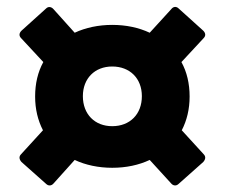

<svg xmlns="http://www.w3.org/2000/svg" viewBox="-20 -669 659 563"><path d="M115 -130C122 -123 131 -124 137 -131L199 -200C231 -185 269 -177 309 -177C350 -177 387 -185 419 -200L482 -131C488 -124 497 -123 504 -130L576 -194C583 -202 584 -210 577 -217L513 -287C528 -316 536 -349 536 -386C536 -424 528 -458 512 -487L577 -557C584 -564 583 -572 576 -579L504 -644C497 -651 488 -650 482 -642L419 -573C387 -588 350 -596 309 -596C269 -596 231 -588 199 -573L137 -642C131 -649 122 -651 115 -644L43 -579C36 -572 35 -564 42 -557L107 -487C91 -458 83 -424 83 -386C83 -349 91 -316 106 -287L42 -217C35 -210 36 -202 43 -194ZM309 -299C258 -299 223 -334 223 -387C223 -439 258 -474 309 -474C361 -474 396 -439 396 -387C396 -334 361 -299 309 -299Z"/></svg>

Font: LINE Seed Sans TH ExtraBold
Style: Regular
Weight: 800
Designer: Dalton Maag Ltd | Thai characters by Cadson Demak Co.,Ltd.
Foundry: Dalton Maag Ltd
Version: Version 1.003